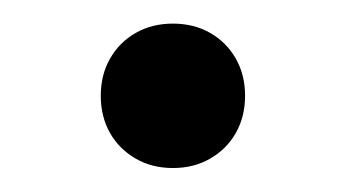

<svg xmlns="http://www.w3.org/2000/svg" viewBox="-20 -343 290 161"><path d="M64.5 -262.7Q64.5 -280.3 72.3 -293.9Q80.1 -307.6 93.8 -315.4Q107.4 -323.2 125 -323.2Q142.6 -323.2 156.2 -315.4Q169.9 -307.6 177.7 -293.9Q185.5 -280.3 185.5 -262.7Q185.5 -245.1 177.7 -231.4Q169.9 -217.8 156.2 -210Q142.6 -202.1 125 -202.1Q107.4 -202.1 93.8 -210Q80.1 -217.8 72.3 -231.4Q64.5 -245.1 64.5 -262.7Z"/></svg>

Font: Wanted Sans Variable
Style: Regular
Weight: 400
Designer: Original Design by Kil Hyung-jin and Kang Hanbin, Wanted Lab, Inc; Hangeul from Source Han Sans by Jang Soo-young and Ka
Foundry: Wanted Lab, Inc.
Version: Version 1.003;Glyphs 3.2 (3227)